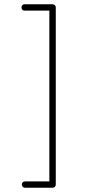

<svg xmlns="http://www.w3.org/2000/svg" viewBox="-20 -820 407 906"><path d="M96.2 -770H212.9V36.1H98.1C90.3 36.1 83 42 83 50.3C83 59.6 89.8 65.9 98.1 65.9H228C237.3 65.9 243.2 59.1 243.2 50.8V-785.2C243.2 -793 237.3 -799.8 228 -799.8H96.2C77.1 -800.8 76.2 -769 96.2 -770Z"/></svg>

Font: Nemoy
Style: Light
Weight: 300
Designer: BSozoo
Foundry: BSozoo
Version: Version 001.000